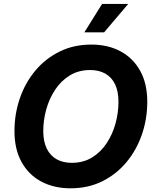

<svg xmlns="http://www.w3.org/2000/svg" viewBox="-20 -969 811 998"><path d="M346.8 9.8Q260.4 9.8 194.6 -25.3Q128.9 -60.3 92.1 -126.7Q55.2 -193.2 55.2 -287.7Q55.2 -376.7 83.1 -457.8Q111 -538.8 163.5 -601.7Q216 -664.6 289.7 -700.9Q363.3 -737.3 454.6 -737.3Q540.8 -737.3 606.2 -702.4Q671.6 -667.5 708.6 -601Q745.5 -534.6 745.5 -439.8Q745.5 -350.5 717.5 -269.6Q689.5 -188.7 637.1 -125.7Q584.7 -62.8 511.3 -26.5Q437.9 9.8 346.8 9.8ZM352.9 -122.6Q413.1 -122.6 458.6 -150.5Q504.1 -178.5 534.7 -225Q565.3 -271.6 580.6 -327.7Q595.8 -383.7 595.8 -439.7Q595.8 -494.1 578.1 -530.9Q560.4 -567.6 527.3 -586.3Q494.3 -605 448.6 -605Q388.4 -605 342.8 -576.9Q297.1 -548.8 266.4 -502.3Q235.7 -455.7 220.3 -399.9Q204.9 -344 204.9 -288Q204.9 -233.9 222.9 -197Q240.9 -160.1 274 -141.4Q307.2 -122.6 352.9 -122.6ZM418.4 -800.8 510.8 -948.7H646.6L521 -800.8Z"/></svg>

Font: Inter
Style: Italic
Weight: 400
Italic angle: -9.3988°
Designer: Rasmus Andersson
Foundry: rsms
Version: Version 4.001;git-66647c0bb